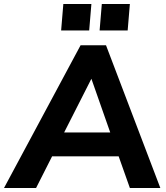

<svg xmlns="http://www.w3.org/2000/svg" viewBox="-50 -938 829 958"><path d="M598 0 542 -158H210L130 0H-30L352 -712H479L750 0ZM270 -277H500L406 -545ZM266 -918H406L395 -786H255ZM458 -918H598L587 -786H447Z"/></svg>

Font: Muli ExtraBold
Style: Italic
Weight: 800
Italic angle: -4.541°
Designer: Vernon Adams
Foundry: Vernon Adams
Version: Version 2.000